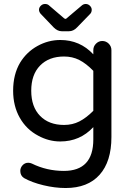

<svg xmlns="http://www.w3.org/2000/svg" viewBox="-20 -710 656 965"><path d="M250 -572 184 -641Q176 -651 176 -661Q176 -672 185 -681Q194 -690 206 -690Q218 -690 225 -684L301 -619Q306 -615 309 -615Q313 -615 316 -619L393 -684Q401 -690 411 -690Q423 -690 432 -681Q441 -672 441 -661Q441 -649 434 -641L367 -572Q349 -553 327 -553H290Q269 -553 250 -572ZM81 -395Q114 -449 168.5 -479Q223 -509 283 -509Q382 -509 449 -437V-458Q449 -477 462.5 -490.5Q476 -504 494 -504Q513 -504 526.5 -490.5Q540 -477 540 -458V-21Q540 102 480.5 168.5Q421 235 310 235Q256 235 198 221Q140 207 101 185Q82 173 82 149Q82 133 93.5 120.5Q105 108 122 108Q131 108 140 112Q215 149 301 149Q449 149 449 -9V-71Q382 1 283 1Q225 1 172 -28Q113 -59 79.5 -118Q46 -177 46 -254Q46 -336 81 -395ZM302 -82Q344 -82 378.5 -99.5Q413 -117 449 -153V-354Q413 -391 378.5 -408.5Q344 -426 302 -426Q226 -426 181.5 -380.5Q137 -335 137 -254Q137 -173 181.5 -127.5Q226 -82 302 -82Z"/></svg>

Font: 寒蝉全圆体
Style: Regular
Weight: 400
Designer: Warren2060
      Designed by Motoya company      

      [Varela Round]
      Joe Prince(Latin component); Avraham Cornf
Foundry: ChillType
Version: Version 3.200